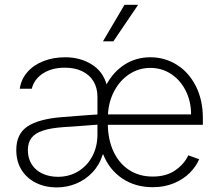

<svg xmlns="http://www.w3.org/2000/svg" viewBox="-20 -780 925 811"><path d="M416 -127.9H414.1Q400.4 -83.5 370.6 -52Q340.8 -20.5 301.5 -4.4Q262.2 11.7 218.8 11.7Q171.9 11.7 133.1 -7.1Q94.2 -25.9 71.5 -61.5Q48.8 -97.2 48.8 -146.5Q48.8 -214.4 95.9 -245.8Q143.1 -277.3 240.2 -285.2L352.5 -293.9L391.6 -296.4V-371.1Q391.6 -408.7 375 -436.3Q358.4 -463.9 327.4 -479Q296.4 -494.1 253.9 -494.1Q199.7 -494.1 162.1 -470.2Q124.5 -446.3 114.3 -405.3H63.5Q69.3 -445.3 95.5 -475.3Q121.6 -505.4 163.3 -521.7Q205.1 -538.1 255.9 -538.1Q317.9 -538.1 366 -508.8Q414.1 -479.5 430.2 -423.8Q459.5 -477.5 507.3 -507.8Q555.2 -538.1 615.2 -538.1Q675.3 -538.1 725.8 -507.1Q776.4 -476.1 806.6 -417.5Q836.9 -358.9 836.9 -280.3V-252.9H435.5Q436.5 -189 459.7 -139.4Q482.9 -89.8 525.4 -62Q567.9 -34.2 625 -34.2Q682.1 -34.2 720.2 -60.5Q758.3 -86.9 775.4 -124L821.3 -107.4Q808.1 -76.7 781.5 -49.8Q754.9 -22.9 714.8 -6.1Q674.8 10.7 625 10.7Q550.8 10.7 495.8 -26.6Q440.9 -64 416 -127.9ZM224.6 -33.2Q272.9 -33.2 311 -56.6Q349.1 -80.1 370.4 -120.8Q391.6 -161.6 391.6 -211.9V-253.4L359.4 -251Q279.8 -244.6 250 -243.2Q194.3 -239.3 161.1 -228.3Q127.9 -217.3 112.8 -197.3Q97.7 -177.2 97.7 -145.5Q97.7 -111.3 114 -85.7Q130.4 -60.1 159.4 -46.6Q188.5 -33.2 224.6 -33.2ZM787.1 -296.9Q787.1 -351.6 764.6 -396.5Q742.2 -441.4 702.9 -467.3Q663.6 -493.2 615.2 -493.2Q566.9 -493.2 527.1 -467.3Q487.3 -441.4 463.1 -396.5Q439 -351.6 436 -296.9ZM505.9 -759.8H563.5L459 -605.5H415Z"/></svg>

Font: Pretendard Std ExtraLight
Style: Regular
Weight: 200
Designer: Base glyphs from Inter by Rasmus Andersson; Hangeul glyphs from Noto Sans CJK(Source Han Sans) by Jang Soo-young and Kan
Foundry: Kil Hyung-jin
Version: Version 1.309